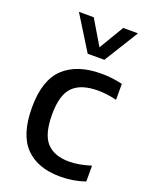

<svg xmlns="http://www.w3.org/2000/svg" viewBox="-152 -886 755 974"><g transform="rotate(20 225.5 -399.0)"><path d="M297 10Q174.5 10 108.8 -57.8Q43 -125.5 43 -271.5Q43 -418.5 114 -485.5Q185 -552.5 316 -552.5Q345.5 -552.5 374.8 -549Q404 -545.5 430.5 -539V-453Q377.5 -466 328.5 -466Q238 -466 194.5 -422.2Q151 -378.5 151 -273Q151 -165.5 192 -121.2Q233 -77 312.5 -77Q338 -77 366.5 -81.8Q395 -86.5 430.5 -97.5V-12Q367 10 297 10ZM215.5 -623.5 101 -808H181L260.5 -674.5L340 -808H420L305.5 -623.5Z"/></g></svg>

Font: Encode Sans Md
Style: Regular
Weight: 500
Designer: Multiple Designers
Foundry: Impallari Type
Version: Version 3.002; ttfautohint (v1.8.3) -l 8 -r 50 -G 200 -x 14 